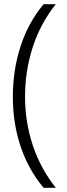

<svg xmlns="http://www.w3.org/2000/svg" viewBox="-20 -734 318 912"><path d="M41 -274Q41 -402 78 -515Q115 -628 187 -714H245Q172 -623 135.5 -510Q99 -397 99 -275Q99 -155 135.5 -44.5Q172 66 245 158H187Q115 72 78 -38Q41 -148 41 -274Z"/></svg>

Font: RS Noto Sans Light
Style: Regular
Weight: 300
Designer: Monotype Design Team
Foundry: Monotype Imaging Inc.
Version: Version 3.10